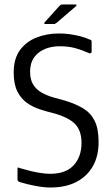

<svg xmlns="http://www.w3.org/2000/svg" viewBox="-20 -826 499 855"><path d="M58 -27V-75Q58 -81 61.5 -80Q65 -79 70 -77Q90 -71 114 -65Q138 -59 162 -55.5Q186 -52 203 -52Q273 -52 308 -90Q343 -128 343 -190Q343 -245 313.5 -274.5Q284 -304 218 -322Q189 -329 158 -339Q127 -349 100.5 -367.5Q74 -386 57.5 -418.5Q41 -451 41 -503Q41 -565 69 -603Q97 -641 143 -659Q189 -677 243 -677Q267 -677 292 -673.5Q317 -670 339.5 -664Q362 -658 379 -650Q385 -649 386.5 -646.5Q388 -644 388 -639V-597Q388 -583 370 -592Q346 -603 315.5 -611.5Q285 -620 247 -620Q188 -620 151 -590.5Q114 -561 114 -507Q114 -471 128 -449Q142 -427 165 -414Q188 -401 215 -393Q242 -385 269 -378Q318 -363 351 -343Q384 -323 401.5 -288Q419 -253 419 -194Q419 -129 392.5 -84Q366 -39 318.5 -15Q271 9 204 9Q176 9 138.5 2Q101 -5 69 -15Q63 -17 60.5 -19.5Q58 -22 58 -27ZM220 -719H182Q177 -719 177 -722Q177 -725 180 -728L244 -799Q248 -803 250.5 -804.5Q253 -806 258 -806H316Q319 -806 320.5 -803.5Q322 -801 319 -799L234 -726Q230 -723 227 -721Q224 -719 220 -719Z"/></svg>

Font: Glory Thin
Style: Regular
Weight: 400
Version: Version 1.011